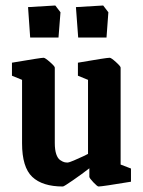

<svg xmlns="http://www.w3.org/2000/svg" viewBox="-20 -675 526 705"><path d="M90.8 -537.1 83 -648.9 183.1 -654.8 202.1 -629.9 194.8 -537.1ZM267.1 -537.1 258.8 -648.9 358.9 -654.8 377.9 -629.9 371.1 -537.1ZM210.9 9.8Q135.7 9.8 98.4 -25.6Q61 -61 61 -148.9V-381.8L23.9 -397V-444.8Q130.4 -462.9 140.1 -462.9Q145.5 -462.9 163.3 -447.3Q181.2 -431.6 181.2 -426.8V-149.9Q181.2 -125 186.5 -109.1Q191.9 -93.3 200.9 -87.2Q210 -81.1 215.8 -79.6Q221.7 -78.1 229 -78.1Q232.9 -78.1 251.5 -85.9Q270 -93.8 286.6 -101.6L303.2 -109.9V-381.8L266.1 -397V-444.8Q370.6 -462.9 382.8 -462.9Q388.2 -462.9 405.5 -447.3Q422.9 -431.6 422.9 -426.8V-70.8L460.9 -56.2V-7.8Q355 9.8 341.8 9.8Q337.4 9.8 322.8 -5.6Q308.1 -21 308.1 -25.9V-57.1Q281.2 -36.1 248 -13.2Q214.8 9.8 210.9 9.8Z"/></svg>

Font: Grenze SemiBold
Style: Regular
Weight: 600
Designer: Renata Polastri
Foundry: Omnibus-Type
Version: Version 1.002;PS 001.002;hotconv 1.0.88;makeotf.lib2.5.64775